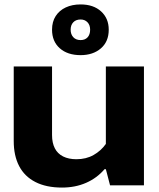

<svg xmlns="http://www.w3.org/2000/svg" viewBox="-20 -837 719 867"><path d="M630 -537V0H477L458 -73H452Q418 -33 369 -11.5Q320 10 260 10Q189 10 140 -15Q91 -40 66.5 -87Q42 -134 42 -200V-537H215V-227Q215 -192 227.5 -167.5Q240 -143 265 -130.5Q290 -118 325 -118Q369 -118 402.5 -137Q436 -156 458 -187V-537ZM344 -588Q285 -588 250 -619Q215 -650 215 -703Q215 -739 231.5 -764.5Q248 -790 277 -803.5Q306 -817 344 -817Q402 -817 436.5 -785.5Q471 -754 471 -703Q471 -649 435.5 -618.5Q400 -588 344 -588ZM344 -656Q364 -656 375.5 -668.5Q387 -681 387 -703Q387 -724 375 -736.5Q363 -749 344 -749Q323 -749 311 -736.5Q299 -724 299 -703Q299 -682 311 -669Q323 -656 344 -656Z"/></svg>

Font: Hubot Sans SemiExpanded
Style: Bold
Weight: 700
Width: 6
Designer: Deni Anggara
Foundry: GitHub, Inc., Subsidiary of Microsoft Corporation
Version: Version 2.000